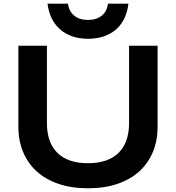

<svg xmlns="http://www.w3.org/2000/svg" viewBox="-20 -1011 955 1041"><path d="M79.6 -763.2H234.4V-342.8Q234.4 -291 248.5 -250.7Q262.7 -210.4 290.8 -182.6Q318.8 -154.8 360.4 -140.4Q401.9 -126 457 -126Q511.7 -126 553.5 -140.4Q595.2 -154.8 623.3 -182.6Q651.4 -210.4 665.5 -250.7Q679.7 -291 679.7 -342.8V-763.2H834.5V-324.2Q834.5 -249 809.1 -187.5Q783.7 -126 735.4 -82Q687 -38.1 616.9 -14.2Q546.9 9.8 457 9.8Q367.2 9.8 297.1 -14.2Q227.1 -38.1 178.7 -82Q130.4 -126 105 -187.5Q79.6 -249 79.6 -324.2ZM457 -800.8Q408.2 -800.8 369.6 -814.7Q331.1 -828.6 303.5 -853.8Q275.9 -878.9 259.3 -913.8Q242.7 -948.7 237.8 -991.2H348.6Q354 -949.2 382.6 -926Q411.1 -902.8 457 -902.8Q502.9 -902.8 531.5 -926Q560.1 -949.2 565.4 -991.2H676.3Q671.4 -948.7 655.3 -913.8Q639.2 -878.9 611.8 -853.8Q584.5 -828.6 545.7 -814.7Q506.8 -800.8 457 -800.8Z"/></svg>

Font: Krona One
Style: Regular
Weight: 400
Version: Version 1.003